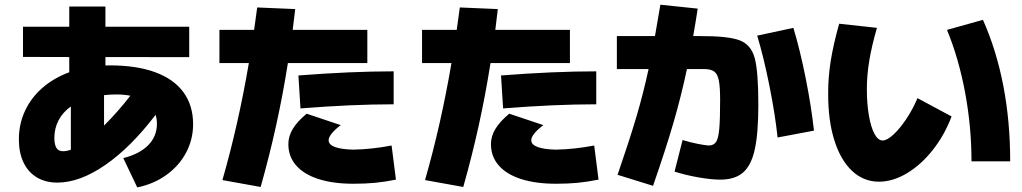

<svg xmlns="http://www.w3.org/2000/svg" viewBox="-20 -775 4361 819"><path d="M78.1 -661.1H275.4V-747.1H429.7V-661.1H787.1V-531.2L429.7 -531.7V-495.6L449.2 -496.1Q562.5 -496.1 641.8 -467Q721.2 -438 762.5 -381.6Q803.7 -325.2 803.7 -245.1Q803.7 -180.2 773.7 -123.8Q743.7 -67.4 689.5 -28.6Q635.3 10.3 565.4 24.4L505.9 -100.6Q575.7 -118.2 612.5 -156Q649.4 -193.8 649.4 -247.1Q649.4 -267.6 643.6 -285.2Q538.6 -147 429.4 -71.5Q320.3 3.9 224.6 3.9Q174.3 3.9 137.2 -18.3Q100.1 -40.5 80.3 -82Q60.5 -123.5 60.5 -180.7Q60.5 -246.1 86.7 -302.2Q112.8 -358.4 161.1 -400.4Q209.5 -442.4 275.4 -466.8V-531.7L78.1 -532.2ZM249 -129.9Q263.7 -129.9 282.2 -136.2V-320.8Q248 -296.4 230 -262.2Q211.9 -228 211.9 -186.5Q211.9 -158.2 220.7 -144Q229.5 -129.9 249 -129.9ZM536.1 -366.7Q507.8 -372.1 476.6 -372.1Q448.7 -372.1 423.8 -369.1V-239.3Q480.5 -295.4 536.1 -366.7Z M1041.5 -505.9H916V-647.5H1064L1077.1 -743.2L1239.3 -736.3L1228.5 -647.5H1546.9V-505.9H1208Q1166 -238.8 1091.8 22.5L928.7 -6.8Q996.6 -242.7 1041.5 -505.9ZM1210 -160.2Q1210 -193.8 1229 -225.3Q1248 -256.8 1288.1 -290L1433.6 -241.2Q1409.7 -223.6 1395.8 -206.5Q1381.8 -189.5 1381.8 -176.8Q1381.8 -157.7 1409.4 -147.7Q1437 -137.7 1487.3 -136.7Q1565.9 -138.2 1650.4 -154.3L1668.9 -8.8Q1620.1 1 1578.9 4.9Q1537.6 8.8 1487.3 8.8Q1401.4 8.8 1338.9 -11.2Q1276.4 -31.2 1243.2 -69.3Q1210 -107.4 1210 -160.2ZM1659.2 -470.7V-330.1Q1480.5 -330.1 1261.7 -312.5L1252.9 -453.1Q1478 -470.7 1659.2 -470.7Z M1905.8 -505.9H1780.3V-647.5H1928.2L1941.4 -743.2L2103.5 -736.3L2092.8 -647.5H2411.1V-505.9H2072.3Q2030.3 -238.8 1956.1 22.5L1793 -6.8Q1860.8 -242.7 1905.8 -505.9ZM2074.2 -160.2Q2074.2 -193.8 2093.3 -225.3Q2112.3 -256.8 2152.3 -290L2297.9 -241.2Q2273.9 -223.6 2260 -206.5Q2246.1 -189.5 2246.1 -176.8Q2246.1 -157.7 2273.7 -147.7Q2301.3 -137.7 2351.6 -136.7Q2430.2 -138.2 2514.6 -154.3L2533.2 -8.8Q2484.4 1 2443.1 4.9Q2401.9 8.8 2351.6 8.8Q2265.6 8.8 2203.1 -11.2Q2140.6 -31.2 2107.4 -69.3Q2074.2 -107.4 2074.2 -160.2ZM2523.4 -470.7V-330.1Q2344.7 -330.1 2126 -312.5L2117.2 -453.1Q2342.3 -470.7 2523.4 -470.7Z M2857.4 -43 2891.6 -177.7Q2925.3 -167.5 2956.1 -161.4Q2986.8 -155.3 3003.9 -154.3Q3024.9 -154.8 3034.7 -169.9Q3044.4 -185.1 3048.1 -225.1Q3051.8 -265.1 3051.8 -349.6Q3051.8 -405.3 3046.1 -432.6Q3040.5 -460 3026.1 -470.2Q3011.7 -480.5 2982.4 -480.5H2910.2Q2885.7 -364.7 2852.5 -250.7Q2819.3 -136.7 2765.6 17.6L2614.3 -29.3Q2665.5 -178.2 2694.8 -277.3Q2724.1 -376.5 2746.6 -480.5H2611.3V-621.1H2773.9L2796.9 -754.9L2956.1 -738.3Q2947.8 -683.1 2937 -621.1H2964.8Q3085 -621.6 3134.3 -603.3Q3183.6 -585 3199.2 -527.6Q3214.8 -470.2 3214.8 -329.1Q3214.8 -207 3199.7 -138.2Q3184.6 -69.3 3149.7 -39.1Q3114.7 -8.8 3052.7 -8.8Q3014.2 -8.8 2959.7 -18.3Q2905.3 -27.8 2857.4 -43ZM3210 -623 3364.3 -656.2Q3393.1 -560.1 3416.7 -441.7Q3440.4 -323.2 3452.1 -217.8L3296.9 -188.5Q3286.6 -286.6 3262.2 -408.4Q3237.8 -530.3 3210 -623Z M3512.7 -376Q3512.2 -442.9 3523.4 -514.2Q3534.7 -585.4 3559.6 -673.8L3720.7 -656.2Q3698.2 -578.1 3688 -516.1Q3677.7 -454.1 3677.7 -395.5Q3677.7 -331.5 3686.5 -281.5Q3695.3 -231.4 3710.4 -203.6Q3725.6 -175.8 3745.1 -175.8Q3763.7 -175.8 3791 -200.9Q3818.4 -226.1 3846.2 -267.8Q3874 -309.6 3893.6 -356.4L4039.1 -278.3Q4008.8 -198.2 3958.5 -134.8Q3908.2 -71.3 3848.1 -35.6Q3788.1 0 3729.5 0Q3663.6 0 3614.5 -46.1Q3565.4 -92.3 3538.8 -177.2Q3512.2 -262.2 3512.7 -376ZM4019.5 -647.5 4172.9 -690.4Q4230.5 -561 4259.8 -408.9Q4289.1 -256.8 4289.1 -86.9H4124Q4124 -233.9 4096.9 -379.6Q4069.8 -525.4 4019.5 -647.5Z"/></svg>

Font: Pretendard GOV Black
Style: Regular
Weight: 900
Designer: Base glyphs from Inter by Rasmus Andersson; Hangeul glyphs from Noto Sans CJK(Source Han Sans) by Jang Soo-young and Kan
Foundry: Kil Hyung-jin
Version: Version 1.309